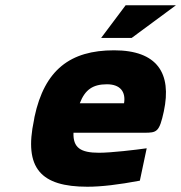

<svg xmlns="http://www.w3.org/2000/svg" viewBox="-20 -700 688 729"><path d="M602 -277C633 -422 577 -509 413 -509C247 -509 149 -435 111 -256L109 -244C70 -61 135 9 312 9C365 9 431 1 511 -14L537 -137C495 -131 402 -120 356 -120C286 -120 257 -139 259 -196H528C576 -196 585 -199 602 -277ZM283 -308C303 -360 333 -380 386 -380C437 -380 458 -351 451 -308ZM364 -556H480L648 -680H457Z"/></svg>

Font: LT Wave Mono Black
Style: Italic
Weight: 900
Designer: Daniel Lyons
Version: Version 2.5 (Glyphs App)